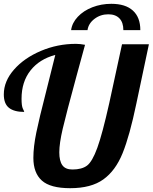

<svg xmlns="http://www.w3.org/2000/svg" viewBox="-25 -980 801 1007"><path d="M383 -892C363 -870.7 351.3 -847.3 348 -822H434C437.3 -845.3 449.5 -865 470.5 -881C491.5 -897 515.7 -905 543 -905C568.3 -905 587.8 -897.8 601.5 -883.5C615.2 -869.2 622 -848.7 622 -822H711C711 -866.7 698 -900.8 672 -924.5C646 -948.2 608.3 -960 559 -960C523.7 -960 490.5 -954 459.5 -942C428.5 -930 403 -913.3 383 -892ZM194.5 -33C224.2 -6.3 273.7 7 343 7C416.3 7 474.3 -8.3 517 -39C559.7 -69.7 593.3 -115.5 618 -176.5C642.7 -237.5 666.7 -324 690 -436L756 -748H615L548 -439C524 -331.7 503.2 -253.7 485.5 -205C467.8 -156.3 449.8 -125.2 431.5 -111.5C413.2 -97.8 387.7 -91 355 -91C330.3 -91 312.7 -98.5 302 -113.5C291.3 -128.5 286 -151 286 -181C286 -212.3 292 -253.7 304 -305C316 -356.3 340.3 -449.3 377 -584L421 -745C403.7 -748.3 387.7 -750 373 -750C309 -750 247.8 -737.7 189.5 -713C131.2 -688.3 84.2 -655.7 48.5 -615C12.8 -574.3 -5 -531 -5 -485C-5 -452.3 4 -428.8 22 -414.5C40 -400.2 66.7 -393 102 -393C102 -395 99.7 -400.7 95 -410C90.3 -419.3 88 -436.7 88 -462C88 -521.3 103.7 -570.8 135 -610.5C166.3 -650.2 209.7 -677.3 265 -692L232 -560L215 -492C192.3 -404 175.8 -335 165.5 -285C155.2 -235 150 -190.7 150 -152C150 -99.3 164.8 -59.7 194.5 -33Z"/></svg>

Font: DonutKreme
Style: Regular
Weight: 400
Designer: Impallari Type
Foundry: Impallari Type
Version: Version 2.100